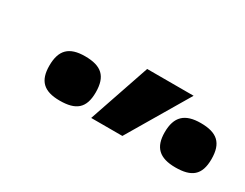

<svg xmlns="http://www.w3.org/2000/svg" viewBox="-36 -917 613 480"><g transform="rotate(30 271.0 -677.0)"><path d="M474 -716C428.3 -716 407 -696 407 -651C407 -607.8 427.6 -588 474 -588C519.9 -588 542 -604.6 542 -651C542 -697.4 521.1 -716 474 -716ZM140 -716C94.2 -716 74 -696 74 -651C74 -607.8 93.5 -588 140 -588C185.9 -588 208 -604.6 208 -651C208 -697.4 187.1 -716 140 -716ZM424 -766H290L230 -590H320Z"/></g></svg>

Font: Fog Sans
Style: Bold
Weight: 700
Foundry: Intel Corporation
Version: Version 1.00